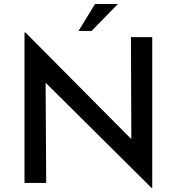

<svg xmlns="http://www.w3.org/2000/svg" viewBox="-20 -911 881 956"><path d="M735 25 176 -530 207 -520 210 0H102V-749H107L659 -193L634 -200L632 -726H738V25ZM567 -891 436 -757H371L453 -891Z"/></svg>

Font: Josefin Sans Medium
Style: Regular
Weight: 500
Designer: Santiago Orozco
Foundry: Typemade
Version: Version 2.001